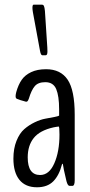

<svg xmlns="http://www.w3.org/2000/svg" viewBox="-20 -792 383 818"><path d="M160.2 -556.6Q153.8 -556.6 150.4 -575.7L120.1 -740.2Q118.2 -752 118.2 -758.3Q118.2 -772 123 -772H159.2Q164.6 -772 167.2 -766.4Q169.9 -760.7 171.4 -745.1L181.6 -589.4Q182.1 -582.5 182.1 -572.3Q182.1 -556.6 174.8 -556.6ZM150.9 -46.4Q189.5 -46.4 211.4 -96.2Q233.4 -146 233.4 -218.8Q233.4 -252.9 230 -252.9Q229.5 -252.9 219.5 -251.5Q209.5 -250 208.5 -249.5Q149.4 -236.3 123.8 -204.1Q98.1 -171.9 98.1 -121.6Q98.1 -46.4 150.9 -46.4ZM137.7 5.9Q88.4 5.9 62.7 -25.9Q37.1 -57.6 37.1 -116.2Q37.1 -159.2 50.3 -191.9Q63.5 -224.6 83.5 -241.9Q103.5 -259.3 127.9 -271Q152.3 -282.7 173.3 -286.4Q194.3 -290 211.4 -293.5Q228.5 -296.9 231.9 -299.3V-326.2Q231.9 -382.8 219.5 -412.4Q207 -441.9 172.9 -441.9Q142.6 -441.9 128.2 -425Q113.8 -408.2 103 -372.1Q100.1 -363.8 97.2 -360.8Q94.2 -357.9 89.8 -358.9Q83 -360.4 66.2 -365.7Q49.3 -371.1 48.8 -373.5Q43.9 -378.4 49.3 -399.9Q58.1 -431.2 72.3 -451.7Q86.4 -472.2 112.5 -484.6Q138.7 -497.1 176.3 -497.1Q238.3 -497.1 268.3 -452.4Q298.3 -407.7 298.3 -303.2V-23.9Q298.3 0 288.1 0H276.4Q268.6 0 263.2 -20Q249 -79.6 248 -91.8Q248 -93.3 247.1 -94Q246.1 -94.7 245.4 -94Q244.6 -93.3 244.1 -91.8Q231.9 -44.4 206.8 -19.3Q181.6 5.9 137.7 5.9Z"/></svg>

Font: BenchNine
Style: Regular
Weight: 400
Designer: Vernon Adams
Foundry: Vernon Adams
Version: Version 1 ; ttfautohint (v0.92.18-e454-dirty) -l 8 -r 50 -G 